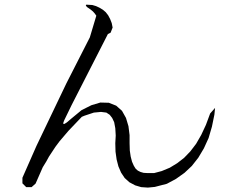

<svg xmlns="http://www.w3.org/2000/svg" viewBox="-20 -808 1040 840"><path d="M597.7 10.7 571.3 2.9 545.9 -10.7 525.4 -29.3 509.8 -52.7 498 -80.1 490.2 -110.4 485.4 -144.5 484.4 -181.6 486.3 -214.8 484.4 -247.1 479.5 -273.4 470.7 -292 460 -305.7 445.3 -315.4 421.9 -318.4 390.6 -315.4 349.6 -301.8 337.9 -296.9 279.3 -235.4 240.2 -189.5 222.7 -166 194.3 -123 182.6 -101.6 167 -76.2 135.7 -4.9 118.2 10.7H94.7L78.1 -5.9V-30.3L139.6 -169.9L270.5 -443.4L373 -644.5L401.4 -739.3L394.5 -749L386.7 -757.8L376 -766.6L360.4 -777.3Q348.6 -790 366.2 -787.1L383.8 -786.1L400.4 -781.2L415 -774.4L429.7 -765.6L442.4 -754.9L453.1 -741.2L461.9 -724.6L468.8 -707L472.7 -687.5L463.9 -665L452.1 -659.2L293 -347.7L260.7 -281.2Q249 -254.9 272.5 -272.5L292 -289.1L336.9 -326.2L379.9 -347.7L418.9 -359.4L456.1 -358.4L488.3 -345.7L513.7 -323.2L531.2 -292L542 -255.9L546.9 -216.8V-181.6L547.9 -149.4L551.8 -123L557.6 -100.6L565.4 -83L573.2 -70.3L583 -61.5L594.7 -55.7L608.4 -51.8L625 -50.8H654.3L687.5 -59.6L722.7 -74.2L754.9 -93.8L785.2 -117.2L812.5 -145.5L837.9 -178.7L860.4 -217.8L880.9 -261.7L899.4 -311.5L920.9 -335.9L918 -306.6L907.2 -253.9L892.6 -204.1L872.1 -159.2L847.7 -118.2L819.3 -82L787.1 -51.8L750 -25.4L710 -3.9L657.2 9.8L627 12.7Z"/></svg>

Font: B2 Hana
Style: Regular
Weight: 500
Version: 2020-08-05; (max)